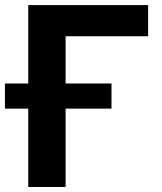

<svg xmlns="http://www.w3.org/2000/svg" viewBox="-49 -748 647 768"><path d="M543.5 -727.5V-603H213.4V0H64V-727.5ZM-29.3 -313.5V-414.1H397V-313.5Z"/></svg>

Font: Inter 17pt
Style: Bold
Weight: 700
Version: Version 4.001;git-66647c0bb